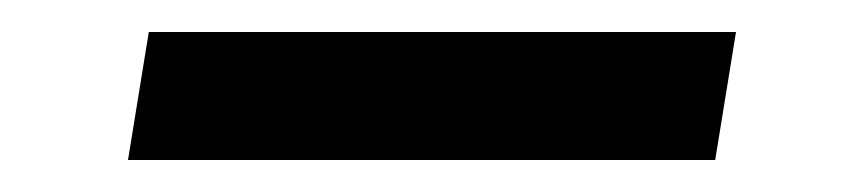

<svg xmlns="http://www.w3.org/2000/svg" viewBox="-20 -400 540 120"><path d="M60 -300 73 -380H440L427 -300Z"/></svg>

Font: Iosevka Curly Slab MdObl
Style: Regular
Weight: 500
Italic angle: -9°
Monospace: yes
Designer: Belleve Invis
Foundry: Belleve Invis
Version: Version 11.0.0; ttfautohint (v1.8.3)